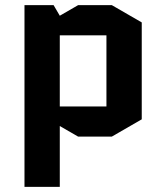

<svg xmlns="http://www.w3.org/2000/svg" viewBox="-20 -525 645 745"><path d="M414 5H283L212 -36V200H75V-505H188L212 -464L283 -505H414L530 -438V-62ZM212 -388V-112H393V-388Z"/></svg>

Font: Quantico
Style: Bold
Weight: 700
Designer: Matt Desmond
Foundry: MADtype
Version: Version 2.002